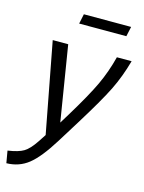

<svg xmlns="http://www.w3.org/2000/svg" viewBox="-171 -790 823 1094"><g transform="rotate(15 240.5 -243.0)"><path d="M171.9 -651.9 184.1 -710H462.9L450.2 -651.9ZM-35.2 152.8Q28.3 143.6 58.6 125Q88.9 106.4 123 55.2L151.9 11.2L50.8 -522H142.1L213.9 -79.1L248 -134.8Q332 -272.9 369.1 -352.3Q406.2 -431.6 429.2 -522H516.1Q489.3 -425.3 449.2 -344Q409.2 -262.7 310.1 -103L230 25.9Q161.6 135.7 106.4 179.2Q51.3 222.7 -22.9 224.1Z"/></g></svg>

Font: Rawline Medium
Style: Italic
Weight: 500
Italic angle: -12°
Designer: Matt McInerney, Pablo Impallari, Rodrigo Fuenzalida
Foundry: Matt McInerney, Pablo Impallari, Rodrigo Fuenzalida
Version: Version 4.020;PS 004.020;hotconv 1.0.88;makeotf.lib2.5.64775